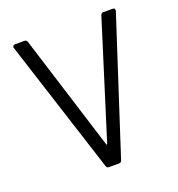

<svg xmlns="http://www.w3.org/2000/svg" viewBox="-128 -805 844 911"><g transform="rotate(-20 294.5 -350.0)"><path d="M318.8 0H268.1Q257.3 0 253.9 -11.2L37.1 -685.1Q36.1 -686 36.1 -689.9Q36.1 -693.8 39.6 -697Q43 -700.2 47.9 -700.2H96.2Q106.4 -700.2 109.9 -689L292 -107.9Q292.5 -105.5 293.7 -104.5Q294.9 -103.5 296.1 -104.5Q297.4 -105.5 297.9 -107.9L480 -689Q483.4 -700.2 494.1 -700.2H541Q547.9 -700.2 550.8 -695.8Q553.7 -691.4 551.8 -685.1L333 -11.2Q329.6 0 318.8 0Z"/></g></svg>

Font: Barlow
Style: Regular
Weight: 400
Designer: Jeremy Tribby
Foundry: Jeremy Tribby
Version: Version 1.101